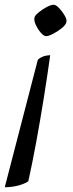

<svg xmlns="http://www.w3.org/2000/svg" viewBox="-64 -520 307 807"><path d="M130 -368Q120 -368 107.5 -382.5Q95 -397 86.5 -415.5Q78 -434 81 -446Q82 -454 97.5 -467Q113 -480 131.5 -490Q150 -500 162 -500Q171 -500 184.5 -486Q198 -472 208 -454.5Q218 -437 215 -427Q213 -416 196 -402Q179 -388 159.5 -378Q140 -368 130 -368ZM-44 267 95 -269Q102 -276 114.5 -281.5Q127 -287 147 -288Q136 -208 121 -114Q106 -20 89 73Q72 166 55 242Q39 253 12 260Q-15 267 -44 267Z"/></svg>

Font: Texturina Light
Style: Italic
Weight: 300
Italic angle: -11°
Designer: Guillermo Torres Carreño
Foundry: Omnibus-Type
Version: Version 1.002; ttfautohint (v1.8.3)